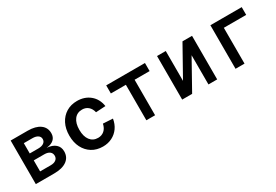

<svg xmlns="http://www.w3.org/2000/svg" viewBox="34 -1286 2932 2038"><g transform="rotate(-30 1500.0 -267.0)"><path d="M92 0V-534H300Q397 -534 451 -495Q505 -456 505 -386Q505 -338 473.5 -309.5Q442 -281 384 -276Q452 -271 489.5 -238.5Q527 -206 527 -151Q527 -79 472 -39.5Q417 0 317 0ZM199 -314H304Q346 -314 370.5 -331Q395 -348 395 -378Q395 -407 370.5 -423.5Q346 -440 304 -440H199ZM199 -94H329Q370 -94 393.5 -112Q417 -130 417 -160Q417 -193 393.5 -211Q370 -229 329 -229H199Z M911 12Q835 12 778 -23Q721 -58 689 -120.5Q657 -183 657 -267Q657 -351 689 -413.5Q721 -476 778 -511Q835 -546 911 -546Q1004 -546 1068 -493Q1132 -440 1146 -348L1027 -341Q1016 -388 986 -414Q956 -440 912 -440Q850 -440 815 -394Q780 -348 780 -267Q780 -186 815 -140Q850 -94 912 -94Q956 -94 987.5 -121Q1019 -148 1030 -200L1149 -193Q1139 -131 1106.5 -85Q1074 -39 1023.5 -13.5Q973 12 911 12Z M1447 0V-435H1263V-534H1738V-435H1554V0Z M1886 0V-534H1993V-168L2198 -534H2315V0H2208V-358L2008 0Z M2540 0V-534H2924V-439H2650V0Z"/></g></svg>

Font: Geist Mono SemiBold
Style: Regular
Weight: 600
Monospace: yes
Designer: Basement.studio, Andrés Briganti, Mateo Zaragoza
Foundry: Basement.studio, Vercel, Andrés Briganti, Guido Ferreyra, Mateo Zaragoza
Version: Version 1.500; ttfautohint (v1.8.4.7-5d5b)